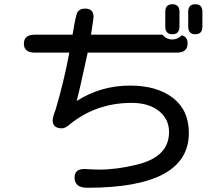

<svg xmlns="http://www.w3.org/2000/svg" viewBox="-20 -804 1040 899"><path d="M329.1 27.3Q329.1 -13.7 377 -12.7L415 -10.7L443.4 -9.8Q526.4 -9.8 621.1 -33.2Q771.5 -69.3 771.5 -185.5Q771.5 -247.1 723.6 -284.7Q675.8 -322.3 596.7 -322.3Q430.7 -322.3 306.6 -221.7Q285.2 -203.1 270.5 -203.1Q226.6 -203.1 226.6 -241.2Q226.6 -254.9 240.2 -290Q279.3 -421.9 304.7 -557.6H143.6Q91.8 -557.6 91.8 -599.6Q91.8 -641.6 143.6 -641.6H319.3L320.3 -644.5Q335 -734.4 341.8 -745.1Q351.6 -763.7 377.9 -763.7Q418 -763.7 418 -725.6L416 -707L411.1 -673.8L406.2 -641.6H740.2Q759.8 -619.1 787.1 -619.1Q811.5 -619.1 831.1 -638.7Q858.4 -631.8 858.4 -600.6Q858.4 -557.6 807.6 -557.6H390.6Q350.6 -373 338.9 -331.1Q452.1 -403.3 588.9 -403.3Q714.8 -403.3 789.6 -345.7Q864.3 -288.1 864.3 -181.6Q864.3 75.2 388.7 75.2Q329.1 75.2 329.1 27.3ZM753.9 -679.7V-749Q753.9 -784.2 787.1 -784.2Q820.3 -784.2 820.3 -749V-679.7Q820.3 -643.6 787.1 -643.6Q753.9 -643.6 753.9 -679.7ZM861.3 -679.7V-749Q861.3 -784.2 894.5 -784.2Q927.7 -784.2 927.7 -749V-679.7Q927.7 -643.6 894.5 -643.6Q861.3 -643.6 861.3 -679.7Z"/></svg>

Font: jf-openhuninn-2.1
Style: Regular
Weight: 400
Designer: [Kosugi Maru]
Designed by MOTOYA      

[Varela Round]
Joe Prince (Latin component); Avraham Cornfeld (Hebrew component)
Foundry: justfont Co., Ltd.
Version: 2.1